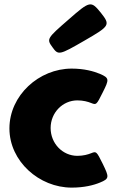

<svg xmlns="http://www.w3.org/2000/svg" viewBox="-20 -841 531 876"><path d="M219 -626C246 -588 250 -589 366 -656C482 -723 484 -727 440 -783C395 -838 391 -838 293 -752C194 -666 192 -663 219 -626ZM333 -383C360 -383 381 -377 396 -371C419 -362 420 -361 449 -420C478 -478 480 -485 436 -504C407 -516 364 -528 307 -528C158 -528 23 -406 23 -255C23 -105 159 15 307 15C364 15 407 4 436 -8C480 -26 478 -33 449 -93C420 -152 419 -151 396 -142C381 -136 360 -130 333 -130C266 -130 211 -186 211 -257C211 -327 266 -383 333 -383Z"/></svg>

Font: Hussar Print
Style: Bold
Weight: 700
Foundry: Cannot Into Space Fonts
Version: Version 2.00